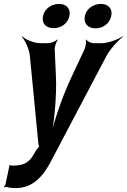

<svg xmlns="http://www.w3.org/2000/svg" viewBox="-26 -749 648 982"><path d="M22 100 2 194C1 199 -4 205 -6 206L-4 210C-1 208 4 206 8 207C20 211 36 213 54 213C143 213 195 151 233 79L518 -462C537 -498 578 -543 602 -560L601 -563C576 -546 525 -528 492 -528H453C440 -528 419 -538 415 -547L412 -545C417 -536 412 -507 404 -492L342 -360C293 -258 247 -120 230 -40H234C251 -120 265 -258 260 -360L254 -492C252 -507 261 -536 270 -545L267 -547C259 -538 233 -528 220 -528H182C148 -528 105 -546 88 -563L86 -560C102 -543 124 -498 127 -461L170 -17C170 -13 173 3 177 3L178 -1C174 -1 163 14 160 18L146 41C125 80 95 98 44 98C38 98 31 97 25 97C24 97 25 95 25 94L21 96C22 97 22 99 22 100ZM249 -605C287 -605 321 -629 329 -667C337 -704 314 -729 276 -729C238 -729 202 -705 194 -667C186 -628 210 -605 249 -605ZM463 -604C501 -604 535 -629 543 -667C551 -704 528 -729 490 -729C452 -729 416 -705 408 -667C400 -629 424 -604 463 -604Z"/></svg>

Font: Asimov
Style: EdgeExtremeIt
Weight: 500
Designer: Google
Version: Version 2.000980: 2014